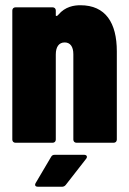

<svg xmlns="http://www.w3.org/2000/svg" viewBox="-20 -545 491 733"><path d="M287 -525C263 -525 229 -520 203 -489C200 -485 197 -484 195 -484C194 -484 193 -484 193 -486V-505C193 -512 188 -517 181 -517H39C32 -517 27 -512 27 -505V-12C27 -5 32 0 39 0H181C188 0 193 -5 193 -12V-337C193 -366 205 -383 227 -383C248 -383 260 -367 260 -338V-12C260 -5 265 0 272 0H414C421 0 426 -5 426 -12V-349C426 -458 383 -525 287 -525ZM125 168H216C222 168 227 166 231 161L309 61C315 53 311 46 301 46H189C183 46 178 48 175 54L116 154C111 163 116 168 125 168Z"/></svg>

Font: Barlow Condensed ExtraBold
Style: Regular
Weight: 800
Width: 3
Designer: Jeremy Tribby
Foundry: Tribby Type
Version: Version 1.422;hotconv 1.0.109;makeotfexe 2.5.65596